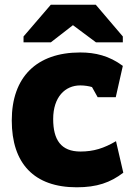

<svg xmlns="http://www.w3.org/2000/svg" viewBox="-20 -786 555 816"><path d="M306 10C392 10 449 -10 504 -52L473 -186C422 -156 378 -142 322 -142C239 -142 206 -192 206 -280C206 -374 257 -423 321 -423C339 -423 358 -420 371 -416L395 -373H472L502 -506C444 -549 385 -563 321 -563C135 -563 30 -458 30 -274C30 -91 125 10 306 10ZM80 -631V-606H196L290 -679L388 -606H502V-631L387 -766H196Z"/></svg>

Font: Frost ExtraBold
Style: Regular
Weight: 800
Designer: Lee Frost
Foundry: Lee Frost for Ice Communication Norge AS
Version: Version 2.011;hotconv 1.0.107;makeotfexe 2.5.65593